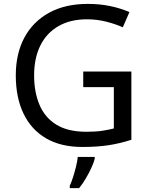

<svg xmlns="http://www.w3.org/2000/svg" viewBox="-20 -744 768 985"><path d="M407 -377H654V-27Q596 -8 537 1Q478 10 403 10Q292 10 216 -34.5Q140 -79 100.5 -161.5Q61 -244 61 -357Q61 -469 105 -551Q149 -633 231.5 -678.5Q314 -724 431 -724Q491 -724 544.5 -713Q598 -702 644 -682L610 -604Q572 -621 524.5 -633Q477 -645 426 -645Q341 -645 280 -610Q219 -575 187 -510.5Q155 -446 155 -357Q155 -272 182.5 -206.5Q210 -141 269 -104.5Q328 -68 424 -68Q471 -68 504 -73Q537 -78 564 -85V-297H407ZM466 70Q462 88 449.5 115.5Q437 143 420.5 171Q404 199 386 221H338V209Q346 192 354.5 165.5Q363 139 370 110.5Q377 82 379 61H466Z"/></svg>

Font: Noto Sans Tangsa
Style: Regular
Weight: 400
Designer: David Williams
Foundry: Google LLC
Version: Version 1.504